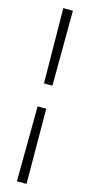

<svg xmlns="http://www.w3.org/2000/svg" viewBox="-138 -765 452 966"><g transform="rotate(15 88.0 -282.0)"><path d="M67 -342 63 -733H113L111 -342ZM63 169 66 -222H111L113 169Z"/></g></svg>

Font: Ruluko
Style: Regular
Weight: 400
Designer: Ana Sanfelippo, Angelica Diaz, Meme Hernandez
Foundry: Ana Sanfelippo, Angelica Diaz y Meme Hernandez
Version: Version 1.001